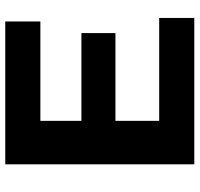

<svg xmlns="http://www.w3.org/2000/svg" viewBox="-34 -706 740 711"><g transform="rotate(-90 335.5 -350.0)"><path d="M625 -130V0H83V-700H612V-570H244V-418H569V-292H244V-130Z"/></g></svg>

Font: APTA Sans Regular
Style: Bold Italic
Weight: 700
Version: Version 7.200